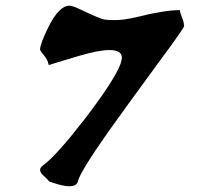

<svg xmlns="http://www.w3.org/2000/svg" viewBox="-20 -769 700 676"><path d="M628.9 -678.7Q628.9 -670.9 536.1 -545.9Q405.3 -367.2 360.4 -303.7Q261.7 -163.1 253.9 -129.9Q250 -113.3 223.6 -113.3Q203.1 -113.3 168 -125Q164.1 -126 153.3 -129.9Q152.3 -132.8 136.7 -147.5Q121.1 -160.2 121.1 -170.9Q121.1 -179.7 133.8 -188.5Q178.7 -221.7 277.3 -348.6Q380.9 -483.4 404.3 -543.9Q409.2 -558.6 409.2 -565.4Q409.2 -592.8 365.2 -592.8Q327.1 -592.8 254.9 -571.3Q229.5 -563.5 203.1 -555.7Q175.8 -546.9 151.4 -540Q148.4 -558.6 134.8 -574.2Q121.1 -589.8 121.1 -594.7Q121.1 -614.3 151.4 -675.8Q188.5 -749 224.6 -749Q235.4 -749 263.7 -735.4Q331.1 -703.1 347.7 -700.2Q362.3 -698.2 383.8 -698.2Q415 -698.2 458 -708Q557.6 -733.4 613.3 -733.4Q614.3 -722.7 621.1 -707Q627.9 -689.5 627.9 -678.7Q627.9 -678.7 628.9 -678.7Z"/></svg>

Font: Tolkien Dwarf Runes
Style: Regular
Weight: 400
Version: Regular